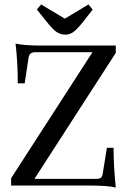

<svg xmlns="http://www.w3.org/2000/svg" viewBox="-20 -835 571 864"><path d="M275 -679Q252 -679 234 -691.5Q216 -704 187 -741L146 -792L165 -815L272 -751L378 -815L397 -792L358 -742Q329 -705 311.5 -692Q294 -679 275 -679ZM501 9Q467 0 383 0H30V-33L396 -600H138Q113 -600 109 -578L91 -460H60Q60 -555 50 -639Q86 -630 168 -630H501V-597L135 -30H415Q440 -30 442 -52L461 -170H491Q491 -89 501 9Z"/></svg>

Font: Arapey
Style: Regular
Weight: 400
Designer: Eduardo Rodriguez Tunni
Foundry: Eduardo Rodriguez Tunni
Version: Version 4.000